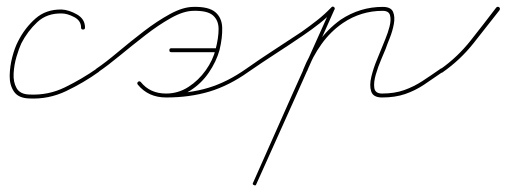

<svg xmlns="http://www.w3.org/2000/svg" viewBox="-20 -291 1543 585"><path d="M239 -207Q239 -201 233 -201Q227 -201 227 -207Q227 -228 206 -239Q185 -250 168 -250Q123 -251 93.5 -223.5Q64 -196 45 -159Q38 -144 30.5 -119Q23 -94 21.5 -67.5Q20 -41 30.5 -22.5Q41 -4 69 -3Q127 0 178 -25Q229 -50 275 -82Q279 -85 283 -80Q286 -76 281 -72Q235 -39 181.5 -13.5Q128 12 69 9Q36 8 22.5 -12Q9 -32 9.5 -60.5Q10 -89 17.5 -117.5Q25 -146 35 -165Q55 -205 87.5 -234Q120 -263 168 -262Q190 -261 214.5 -247Q239 -233 239 -207Q239 -207 239 -207Q239 -207 239 -207Z M280 -72Q275 -69 272 -74Q269 -79 274 -82Q302 -101 339.5 -132.5Q377 -164 418 -195.5Q459 -227 498.5 -248.5Q538 -270 570 -270Q616 -271 636 -254Q656 -237 657 -207Q658 -177 649 -139Q639 -103 616 -69.5Q593 -36 559.5 -15Q526 6 486 6Q432 6 400 -33Q396 -38 401 -42Q405 -45 409 -41Q437 -6 486 -6Q557 -6 615 -23.5Q673 -41 731 -82Q731 -82 731 -82Q731 -82 731 -82Q735 -85 739 -80Q742 -76 737 -72Q678 -30 618 -12Q558 6 486 6Q432 6 400 -33Q396 -38 401 -42Q405 -45 409 -41Q437 -6 486 -6Q523 -6 554 -26Q585 -46 607 -77Q629 -108 637 -141Q646 -176 646 -202.5Q646 -229 629 -244Q612 -259 570 -258Q540 -258 501.5 -236.5Q463 -215 422.5 -183.5Q382 -152 345 -121.5Q308 -91 280 -72Q280 -72 280 -72Q280 -72 280 -72ZM502 -132Q496 -132 496 -138Q496 -144 502 -144Q537 -144 571.5 -144Q606 -144 641 -144Q641 -144 641 -144Q641 -144 641 -144Q647 -144 647 -138Q647 -132 641 -132Q606 -132 571.5 -132Q537 -132 502 -132Q502 -132 502 -132Q502 -132 502 -132Z M737 -72Q733 -69 729 -74Q726 -78 731 -82Q772 -111 814.5 -138.5Q857 -166 899 -194Q923 -211 946 -229Q969 -247 990 -269Q990 -269 990 -269Q990 -269 990 -269Q994 -273 998 -269Q1002 -265 998 -260Q977 -238 953.5 -219.5Q930 -201 905 -184Q864 -156 821.5 -128.5Q779 -101 737 -72Q737 -72 737 -72Q737 -72 737 -72ZM996 -270Q1002 -268 999 -262Q940 -129 880.5 4Q821 137 761 270Q761 270 761 270Q761 270 761 270Q759 276 754 273Q748 271 751 266Q810 132 869.5 -1Q929 -134 989 -267Q991 -272 996 -270ZM908 -71Q902 -74 904 -79Q922 -124 950.5 -163.5Q979 -203 1018 -231Q1077 -270 1146 -270Q1171 -270 1177.5 -255Q1184 -240 1180 -218Q1176 -196 1167.5 -175Q1159 -154 1155 -142Q1151 -132 1141.5 -110Q1132 -88 1125 -64Q1118 -40 1120.5 -23Q1123 -6 1144 -6Q1182 -6 1211.5 -16.5Q1241 -27 1267 -44Q1293 -61 1323 -82Q1323 -82 1323 -82Q1323 -82 1323 -82Q1327 -85 1331 -80Q1334 -76 1329 -72Q1299 -51 1272 -33Q1245 -15 1214.5 -4.5Q1184 6 1144 6Q1117 6 1111 -12.5Q1105 -31 1111.5 -57.5Q1118 -84 1128.5 -109Q1139 -134 1144 -147Q1147 -155 1154.5 -173Q1162 -191 1167 -210.5Q1172 -230 1168.5 -244Q1165 -258 1146 -258Q1080 -258 1025 -221Q987 -195 959.5 -156.5Q932 -118 916 -75Q913 -69 908 -71Z M1321 -72Q1318 -77 1323 -81Q1374 -117 1414 -167.5Q1454 -218 1492 -268Q1496 -272 1501 -269Q1505 -265 1502 -260Q1463 -210 1422.5 -159Q1382 -108 1329 -71Q1325 -67 1321 -72Z"/></svg>

Font: FRB American Cursive Guidelines Arrows Thin
Style: Italic
Weight: 100
Italic angle: -25°
Version: Version 2.0;Modular Font Editor K font №1